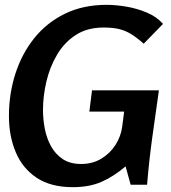

<svg xmlns="http://www.w3.org/2000/svg" viewBox="-20 -764 708 795"><path d="M422 -744Q459 -744 503.5 -736.5Q548 -729 589 -711.5Q630 -694 655 -665L575 -583Q547 -608 523.5 -622.5Q500 -637 474 -643.5Q448 -650 409 -650Q341 -650 293.5 -619Q246 -588 216 -537Q186 -486 172 -426Q158 -366 158 -308Q158 -270 165.5 -231Q173 -192 191 -159Q209 -126 239.5 -105.5Q270 -85 316 -85Q363 -85 399.5 -107Q436 -129 458.5 -164.5Q481 -200 486 -240L494 -302H350L361 -390H638Q624 -293 610.5 -195Q597 -97 589 1H521L500 -75Q449 -32 399 -10.5Q349 11 281 11Q191 11 132.5 -27.5Q74 -66 45.5 -133Q17 -200 17 -284Q17 -375 43.5 -458Q70 -541 121.5 -605.5Q173 -670 248.5 -707Q324 -744 422 -744Z"/></svg>

Font: Rosario
Style: Bold Italic
Weight: 700
Italic angle: -8.05°
Designer: Hector Gatti
Foundry: Omnibus Type
Version: Version 1.101; ttfautohint (v1.8.1.43-b0c9)